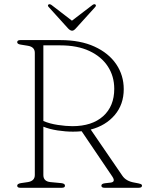

<svg xmlns="http://www.w3.org/2000/svg" viewBox="-20 -890 693 910"><path d="M566.5 -467.5Q566.5 -395 523.8 -344.8Q481 -294.5 410 -276L560 -57Q577.5 -31 617.5 -24.5Q640 -20.5 646.5 -18Q653 -15.5 653 -10Q653 0 637 0H476Q460.5 0 460.5 -10Q460.5 -19.5 477.5 -21.5L504 -24.5Q529.5 -27.5 512.5 -53L367 -268Q347 -266 326 -266Q290.5 -266 253 -271.8Q215.5 -277.5 185.5 -289.5V-60.5Q185.5 -30.5 218.5 -27L271 -22Q288 -20 288 -10Q288 0 273 0H76.5Q61.5 0 61.5 -10Q61.5 -19 78.5 -22L112.5 -27Q145 -32.5 145 -60.5V-639.5Q145 -667.5 112.5 -673L78.5 -678.5Q61.5 -681 61.5 -690Q61.5 -700 76.5 -700H266Q360.5 -700 427.8 -669.2Q495 -638.5 530.8 -585.8Q566.5 -533 566.5 -467.5ZM185.5 -675V-316.5Q216 -303.5 254.5 -297.8Q293 -292 323 -292Q416 -292 468.8 -339.2Q521.5 -386.5 521.5 -469Q521.5 -528.5 491.2 -575Q461 -621.5 404 -648.2Q347 -675 266 -675ZM340 -756Q330 -744.5 322 -744.5Q312.5 -744.5 302 -756L211 -856.5Q203.5 -864.5 210.5 -869Q215.5 -872 224 -866.5L321 -792L418.5 -866.5Q426.5 -872 431.5 -869Q438 -864.5 431 -856.5Z"/></svg>

Font: Fraunces 9pt Soft Thin
Style: Regular
Weight: 100
Version: Version 1.000;[b76b70a41]